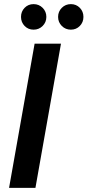

<svg xmlns="http://www.w3.org/2000/svg" viewBox="-20 -912 425 932"><path d="M24 0 148 -700H276L152 0ZM324 -768Q298 -768 280 -786Q262 -804 262 -830Q262 -856 280 -874Q298 -892 324 -892Q350 -892 367.5 -874Q385 -856 385 -830Q385 -804 367.5 -786Q350 -768 324 -768ZM143 -768Q117 -768 99.5 -786Q82 -804 82 -830Q82 -856 99.5 -874Q117 -892 143 -892Q169 -892 187 -874Q205 -856 205 -830Q205 -804 187 -786Q169 -768 143 -768Z"/></svg>

Font: DeepMind Sans
Style: Bold Italic
Weight: 700
Italic angle: -10°
Designer: Jonny Pinhorn / Modifications: Colophon Foundry
Foundry: Colophon Foundry
Version: Version 1.002; ttfautohint (v1.8.2)